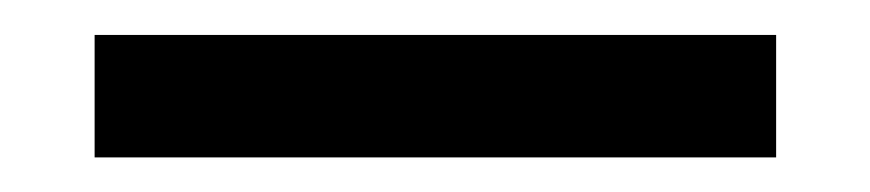

<svg xmlns="http://www.w3.org/2000/svg" viewBox="-20 54 503 111"><path d="M34.7 74.2H428.7V145H34.7Z"/></svg>

Font: Lato-SemiBold
Style: Regular
Weight: 500
Designer: Lukasz Dziedzic with Adam Twardoch and Botio Nikoltchev
Foundry: tyPoland Lukasz Dziedzic
Version: ""